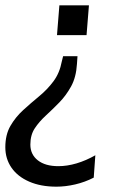

<svg xmlns="http://www.w3.org/2000/svg" viewBox="-21 -512 492 721"><path d="M193 -380 202 -492H313L304 -380ZM331 155Q298 172 261.5 180.5Q225 189 191 189Q132 189 88.5 170Q45 151 22 117.5Q-1 84 -1 41Q-1 -6 18 -39Q37 -72 66 -98.5Q95 -125 126 -150.5Q157 -176 180 -207Q203 -238 211 -281L216 -301H270L268 -272Q265 -222 246 -187.5Q227 -153 201.5 -127Q176 -101 151 -78Q126 -55 109.5 -30Q93 -5 93 31Q93 68 121 90Q149 112 198 112Q231 112 266.5 101.5Q302 91 337 71Z"/></svg>

Font: Muli Medium
Style: Italic
Weight: 500
Italic angle: -4.541°
Designer: Vernon Adams
Foundry: Vernon Adams
Version: Version 2.100; ttfautohint (v1.8.1.43-b0c9)